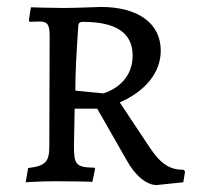

<svg xmlns="http://www.w3.org/2000/svg" viewBox="-20 -521 569 553"><path d="M431 12 508 4 513 -27 509 -32C467 -32 442 -50 410 -98L325 -226C400 -259 443 -313 443 -375C443 -454 378 -501 270 -501C270 -501 193 -498 163 -498C132 -498 69 -500 69 -500L63 -462L66 -458C66 -458 83 -459 94 -459C116 -459 123 -451 123 -418L122 -99C122 -54 110 -43 61 -37L54 4C54 4 98 1 139 1C176 1 246 2 246 3L254 -35L252 -38C199 -39 193 -46 193 -101L195 -208H260L344 -61C369 -15 402 12 431 12ZM278 -252 197 -260C197 -312 200 -364 205 -440C205 -454 208 -458 219 -458C315 -458 362 -426 362 -361C362 -276 283 -254 278 -252Z"/></svg>

Font: Alegreya SC
Style: Regular
Weight: 400
Designer: Juan Pablo del Peral
Foundry: Huerta Tipografica
Version: Version 2.007;PS 002.007;hotconv 1.0.88;makeotf.lib2.5.64775